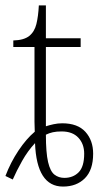

<svg xmlns="http://www.w3.org/2000/svg" viewBox="-32 -677 381 707"><path d="M-12 -29Q7 -79 36 -122.5Q65 -166 96 -192Q95 -211 95 -229V-504H17V-528Q56 -529 75.5 -544.5Q95 -560 102 -588.5Q109 -617 111 -657H137V-536H265V-504H137V-212Q149 -216 165 -219.5Q181 -223 197 -223Q254 -223 282.5 -191.5Q311 -160 311 -111Q311 -51 280.5 -20.5Q250 10 200 10Q103 10 97 -150Q70 -121 49.5 -84.5Q29 -48 15 -16ZM205 -22Q237 -22 257.5 -42.5Q278 -63 278 -111Q278 -147 256.5 -170Q235 -193 195 -193Q176 -193 162.5 -190Q149 -187 137 -181Q137 -115 145 -80.5Q153 -46 168.5 -34Q184 -22 205 -22Z"/></svg>

Font: Noto Serif ExtraLight
Style: Regular
Weight: 200
Designer: Monotype Design Team
Foundry: Monotype Imaging Inc.
Version: Version 2.015; ttfautohint (v1.8.4.7-5d5b)